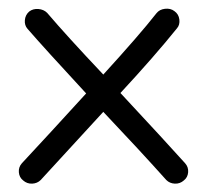

<svg xmlns="http://www.w3.org/2000/svg" viewBox="-20 -421 483 448"><path d="M34 0Q25 -7 24 -19Q23 -31 31 -40Q48 -58 99.5 -114Q151 -170 181 -203Q83 -309 44 -354Q37 -362 38 -374Q39 -386 48 -394Q57 -401 69.5 -400Q82 -399 90 -391Q136 -337 221 -247Q305 -339 345 -390Q352 -399 365 -400.5Q378 -402 387 -395Q397 -388 398.5 -375.5Q400 -363 393 -355Q339 -288 261 -204Q369 -88 412 -40Q420 -31 419 -19Q418 -7 409 0Q400 8 388 7.5Q376 7 368 -1Q309 -67 221 -160Q81 -8 75 -1Q67 7 55 7.5Q43 8 34 0Z"/></svg>

Font: Hoogli Medium
Style: Regular
Weight: 500
Designer: Anand Singh Naorem
Foundry: Brand New Type
Version: Version 1.00 b007